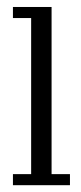

<svg xmlns="http://www.w3.org/2000/svg" viewBox="-20 -544 239 564"><path d="M18 0V-32.5H71.5V-491H18V-523.5H131.5V-32.5H185.5V0Z"/></svg>

Font: Imbue Thin 10pt Light
Style: Regular
Weight: 300
Version: Version 1.102